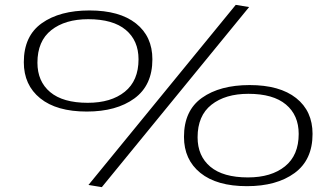

<svg xmlns="http://www.w3.org/2000/svg" viewBox="-20 -759 1358 790"><path d="M78 -503Q78 -611 152 -663.5Q226 -716 348 -716Q472 -716 539.5 -662.5Q607 -609 607 -515Q607 -408 533 -354Q459 -300 337 -300Q213 -300 145.5 -354.5Q78 -409 78 -503ZM343 -680Q248 -680 191 -635Q134 -590 134 -501Q134 -424 186.5 -380Q239 -336 341 -336Q437 -336 493.5 -381.5Q550 -427 550 -515Q550 -592 497.5 -636Q445 -680 343 -680ZM399 11 344 2 950 -739 1005 -730ZM737 -196Q737 -304 811 -356.5Q885 -409 1007 -409Q1131 -409 1198.5 -355.5Q1266 -302 1266 -208Q1266 -101 1192 -47Q1118 7 996 7Q872 7 804.5 -47.5Q737 -102 737 -196ZM1002 -373Q907 -373 850 -328Q793 -283 793 -194Q793 -117 845.5 -73Q898 -29 1000 -29Q1096 -29 1152.5 -74.5Q1209 -120 1209 -208Q1209 -285 1156.5 -329Q1104 -373 1002 -373Z"/></svg>

Font: Georama ExtraExtended Light
Style: Italic
Weight: 300
Width: 8
Italic angle: -9°
Designer: Jean-Baptiste Levee
Foundry: Production Type
Version: Version 1.000